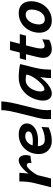

<svg xmlns="http://www.w3.org/2000/svg" viewBox="1062 -1876 826 2991"><g transform="rotate(-90 1475.5 -381.0)"><path d="M190.4 0H53.7L127.4 -297.4Q132.3 -316.9 136 -351.6Q139.6 -386.2 141.8 -419.7Q144 -453.1 144 -469.7V-493.2H278.3Q278.3 -481 276.4 -453.4Q274.4 -425.8 271.5 -396.5Q268.6 -367.2 265.6 -349.6Q296.4 -390.6 331.3 -425.5Q366.2 -460.4 401.9 -481.7Q437.5 -502.9 470.2 -502.9Q514.6 -502.9 534.7 -470.5Q554.7 -438 554.7 -387.7Q554.7 -372.6 551 -355.7Q547.4 -338.9 543.9 -321.3L430.7 -304.7Q433.1 -320.8 433.1 -331.1Q433.1 -377.4 395.5 -377.4Q380.4 -377.4 358.9 -360.4Q337.4 -343.3 314.5 -316.4Q291.5 -289.6 272 -259.8Q252.4 -230 241.2 -205.1Z M993.2 -147.9 985.4 -36.1Q926.3 -9.8 876.7 1.2Q827.1 12.2 770 12.2Q715.3 12.2 670.2 -12.5Q625 -37.1 597.9 -82.5Q570.8 -127.9 570.8 -189.5Q570.8 -260.3 595 -317.9Q619.1 -375.5 661.4 -417Q703.6 -458.5 758.3 -480.7Q813 -502.9 874 -502.9Q956.1 -502.9 1002 -467.5Q1047.9 -432.1 1047.9 -377.9Q1047.9 -331.5 1017.3 -291.3Q986.8 -251 926.3 -226.3Q865.7 -201.7 776.4 -201.7Q756.3 -201.7 730.2 -203.1Q704.1 -204.6 679 -207.3Q653.8 -210 636.7 -213.4V-297.9Q708 -283.2 758.8 -283.2Q848.1 -283.2 885.5 -301.8Q922.9 -320.3 922.9 -351.6Q922.9 -374.5 902.8 -387.9Q882.8 -401.4 846.7 -401.4Q807.6 -401.4 772.7 -379.2Q737.8 -356.9 716.1 -314.2Q694.3 -271.5 694.3 -209Q694.3 -161.1 717.5 -128.9Q740.7 -96.7 795.4 -96.7Q843.3 -96.7 892.3 -108.9Q941.4 -121.1 993.2 -147.9Z M1254.4 -773.9H1391.1Q1391.1 -747.1 1385.5 -705.6Q1379.9 -664.1 1371.1 -618.9Q1362.3 -573.7 1352.5 -534.7L1282.2 -251.5Q1274.9 -221.7 1264.6 -168.9Q1254.4 -116.2 1254.4 -59.1Q1254.4 -28.8 1258.8 0H1117.2Q1116.7 -11.2 1115.7 -29.1Q1114.7 -46.9 1114.7 -56.6Q1114.7 -112.8 1124.3 -158.4Q1133.8 -204.1 1142.6 -238.3L1216.3 -534.7Q1230 -588.4 1242.2 -654.5Q1254.4 -720.7 1254.4 -773.9Z M1884.8 0H1754.9Q1754.9 -22 1756.8 -58.8Q1758.8 -95.7 1764.2 -131.3L1770 -168.9Q1739.3 -127.4 1698 -85.7Q1656.7 -43.9 1608.9 -15.9Q1561 12.2 1509.8 12.2Q1462.4 12.2 1432.9 -24.4Q1403.3 -61 1403.3 -126Q1403.3 -165 1414.6 -209.5Q1433.6 -286.6 1479.5 -353.5Q1525.4 -420.4 1597.7 -461.7Q1669.9 -502.9 1768.6 -502.9Q1821.8 -502.9 1877.7 -496.8Q1933.6 -490.7 1972.7 -481L1916.5 -256.3Q1897.5 -179.7 1891.1 -110.1Q1884.8 -40.5 1884.8 0ZM1801.3 -350.6 1809.1 -384.8Q1799.8 -387.2 1778.6 -390.9Q1757.3 -394.5 1726.1 -394.5Q1677.2 -394.5 1640.6 -366Q1604 -337.4 1581.1 -294.2Q1558.1 -251 1549.8 -207Q1545.4 -185.1 1545.4 -165.5Q1545.4 -138.2 1554.4 -120.4Q1563.5 -102.5 1582.5 -102.5Q1601.6 -102.5 1627.4 -120.1Q1653.3 -137.7 1681.2 -166Q1709 -194.3 1734.4 -227.8Q1759.8 -261.2 1777.6 -293.5Q1795.4 -325.7 1801.3 -350.6Z M2358.9 -135.7 2349.6 -26.9Q2309.6 -5.4 2271 3.4Q2232.4 12.2 2206.1 12.2Q2145 12.2 2106.9 -22.7Q2068.8 -57.6 2068.8 -123.5Q2068.8 -141.1 2071.8 -160.2Q2075.2 -181.2 2085 -223.6Q2094.7 -266.1 2108.6 -320.6Q2122.6 -375 2137.7 -433.3Q2152.8 -491.7 2167 -545.2Q2181.2 -598.6 2190.9 -638.2H2327.6Q2317.9 -599.1 2304.9 -549.6Q2292 -500 2278.3 -447.5Q2264.6 -395 2252.4 -346.4Q2240.2 -297.9 2231.4 -260Q2222.7 -222.2 2219.2 -202.6Q2214.8 -177.2 2214.8 -155.3Q2214.8 -130.4 2223.6 -115Q2232.4 -99.6 2255.4 -99.6Q2273.9 -99.6 2299.8 -108.9Q2325.7 -118.2 2358.9 -135.7ZM2414.6 -389.2H2036.1L2060.5 -485.8H2439Z M2460.9 -180.7Q2460.9 -244.6 2482.7 -302.5Q2504.4 -360.4 2545.2 -405.5Q2585.9 -450.7 2642.8 -476.8Q2699.7 -502.9 2770 -502.9Q2854.5 -502.9 2902.8 -451.7Q2951.2 -400.4 2951.2 -313Q2951.2 -249.5 2930.2 -191.2Q2909.2 -132.8 2869.4 -86.9Q2829.6 -41 2773.4 -14.4Q2717.3 12.2 2646.5 12.2Q2562 12.2 2511.5 -40Q2460.9 -92.3 2460.9 -180.7ZM2743.2 -394Q2705.6 -394 2676.8 -375Q2647.9 -356 2628.7 -325Q2609.4 -293.9 2599.6 -257.8Q2589.8 -221.7 2589.8 -188Q2589.8 -143.6 2610.8 -120.1Q2631.8 -96.7 2668.9 -96.7Q2717.3 -96.7 2751.5 -127Q2785.6 -157.2 2803.7 -203.9Q2821.8 -250.5 2821.8 -298.8Q2821.8 -344.7 2802.2 -369.4Q2782.7 -394 2743.2 -394Z"/></g></svg>

Font: Andika
Style: Bold Italic
Weight: 700
Italic angle: -14°
Designer: Victor Gaultney, Annie Olsen, Julie Remington, Don Collingsworth, Eric Hays, Becca Hirsbrunner
Foundry: SIL International
Version: Version 6.101